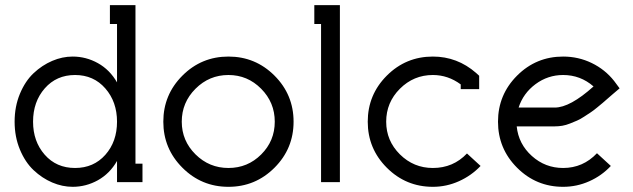

<svg xmlns="http://www.w3.org/2000/svg" viewBox="-20 -699 2430 737"><path d="M429.2 -231.9Q429.2 -308.1 384.3 -359.6Q339.4 -411.1 268.1 -411.1Q196.8 -411.1 151.9 -359.9Q106.9 -308.6 106.9 -231.9Q106.9 -156.2 151.6 -105.2Q196.3 -54.2 268.1 -54.2Q339.4 -54.2 384.3 -104.7Q429.2 -155.3 429.2 -231.9ZM526.9 0H429.2V-81.1Q401.4 -32.7 356 -7.3Q310.5 18.1 258.8 18.1Q219.2 18.1 180.4 1.5Q141.6 -15.1 109.1 -45.7Q76.7 -76.2 56.4 -125Q36.1 -173.8 36.1 -231.9Q36.1 -290 56.4 -338.9Q76.7 -387.7 109.1 -418.2Q141.6 -448.7 180.4 -465.3Q219.2 -481.9 258.8 -481.9Q310.5 -481.9 356 -456.5Q401.4 -431.2 429.2 -382.8V-606.9H401.9V-679.2H500V-70.8H526.9Z M680.2 -408.7Q753.4 -481.9 856.9 -481.9Q960.4 -481.9 1033.7 -408.7Q1106.9 -335.4 1106.9 -231.9Q1106.9 -128.4 1033.7 -55.2Q960.4 18.1 856.9 18.1Q753.4 18.1 680.2 -55.2Q606.9 -128.4 606.9 -231.9Q606.9 -335.4 680.2 -408.7ZM677.7 -231.9Q677.7 -158.7 730.5 -106.4Q783.2 -54.2 856.9 -54.2Q930.7 -54.2 982.7 -106.2Q1034.7 -158.2 1034.7 -231.9Q1034.7 -305.7 982.4 -358.4Q930.2 -411.1 856.9 -411.1Q783.2 -411.1 730.5 -358.4Q677.7 -305.7 677.7 -231.9Z M1186.5 -679.2H1284.7V0H1212.4V-606.9H1186.5Z M1748.5 -375Q1699.7 -411.1 1641.6 -411.1Q1567.9 -411.1 1515.1 -358.4Q1462.4 -305.7 1462.4 -231.9Q1462.4 -158.7 1515.1 -106.4Q1567.9 -54.2 1641.6 -54.2Q1719.7 -54.2 1772.5 -109.9L1824.7 -62Q1789.6 -24.9 1741.7 -3.4Q1693.8 18.1 1641.6 18.1Q1538.1 18.1 1464.8 -55.2Q1391.6 -128.4 1391.6 -231.9Q1391.6 -335.4 1464.8 -408.7Q1538.1 -481.9 1641.6 -481.9Q1735.4 -481.9 1807.6 -418.9L1819.3 -408.2V-356.9H1748.5Z M1963.4 -213.9Q1970.2 -146.5 2021.5 -100.3Q2072.8 -54.2 2141.6 -54.2Q2217.8 -54.2 2271.5 -110.8L2324.7 -62Q2289.6 -24.4 2241.9 -3.2Q2194.3 18.1 2141.6 18.1Q2038.1 18.1 1964.8 -55.2Q1891.6 -128.4 1891.6 -231.9Q1891.6 -335.4 1964.8 -408.7Q2038.1 -481.9 2141.6 -481.9Q2200.2 -481.9 2251.5 -457Q2302.7 -432.1 2337.4 -388.2L2358.4 -359.9L2332.5 -337.9Q2330.1 -335.9 2314.7 -322.5Q2299.3 -309.1 2293.7 -304.2Q2288.1 -299.3 2272.2 -286.4Q2256.3 -273.4 2247.3 -267.6Q2238.3 -261.7 2222.7 -251.5Q2207 -241.2 2195.1 -236.1Q2183.1 -231 2168 -224.9Q2152.8 -218.8 2138.4 -216.3Q2124 -213.9 2109.4 -213.9ZM2109.4 -286.1Q2168 -286.1 2258.3 -367.2Q2208 -411.1 2141.6 -411.1Q2083 -411.1 2035.6 -376Q1988.3 -340.8 1970.7 -286.1Z"/></svg>

Font: Rawengulk
Style: Bold
Weight: 700
Version: Version 0.92